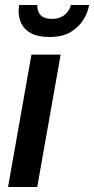

<svg xmlns="http://www.w3.org/2000/svg" viewBox="-20 -743 374 763"><path d="M12 0 105 -526H221L128 0ZM178 -596Q132 -596 105 -610Q78 -624 66 -647.5Q54 -671 54 -697Q54 -703 54.5 -709.5Q55 -716 56 -723H128Q128 -705 134.5 -692.5Q141 -680 154 -674Q167 -668 186 -668Q210 -668 225.5 -676.5Q241 -685 250 -698Q259 -711 262 -723H334Q329 -693 311 -664Q293 -635 260.5 -615.5Q228 -596 178 -596Z"/></svg>

Font: Archivo SemiCondensed SemiBold
Style: Italic
Weight: 600
Width: 4
Italic angle: -10°
Designer: Hector Gatti
Foundry: Omnibus-Type
Version: Version 2.001